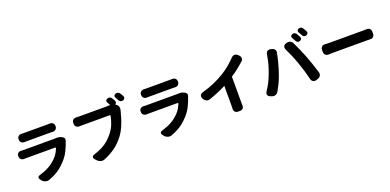

<svg xmlns="http://www.w3.org/2000/svg" viewBox="-0 -1879 5981 2948"><g transform="rotate(-20 2990.0 -405.0)"><path d="M221 -703Q221 -735 241 -752.5Q261 -770 292 -769Q297 -769 308 -768.5Q319 -768 329 -768Q349 -768 388 -768Q427 -768 475 -768Q523 -768 570.5 -768Q618 -768 656 -768Q694 -768 711 -768Q724 -768 736.5 -768.5Q749 -769 753 -769Q785 -770 804.5 -752Q824 -734 824 -701Q824 -670 804.5 -651.5Q785 -633 753 -634Q747 -634 733.5 -634.5Q720 -635 709 -635Q693 -635 655 -635Q617 -635 569 -635Q521 -635 473 -635Q425 -635 386 -635Q347 -635 329 -635Q317 -635 306 -634.5Q295 -634 292 -634Q261 -633 241 -651.5Q221 -670 221 -703ZM875 -498Q892 -488 896 -471.5Q900 -455 893 -436Q893 -435 891 -431Q867 -358 833 -288Q799 -218 743 -156Q693 -100 646.5 -64Q600 -28 553 -4Q506 20 453 40Q423 52 391 43Q359 34 338 10L323 -9Q302 -33 308 -52Q314 -71 345 -79Q434 -105 499.5 -142Q565 -179 621 -235Q659 -274 679.5 -309.5Q700 -345 714 -380Q718 -394 703 -394Q679 -394 635 -394Q591 -394 537 -394Q483 -394 428 -394Q373 -394 326 -394Q279 -394 250 -394Q231 -394 222.5 -394Q214 -394 199 -393Q168 -392 148 -410.5Q128 -429 128 -462Q128 -494 148 -511.5Q168 -529 199 -527Q205 -526 223.5 -525.5Q242 -525 250 -525Q268 -525 305.5 -525Q343 -525 391.5 -525Q440 -525 492.5 -525Q545 -525 593.5 -525Q642 -525 679.5 -525Q717 -525 735 -525Q736 -525 744 -525Q752 -525 757 -526Q783 -528 811.5 -524Q840 -520 862 -506Z M1858 -853Q1878 -861 1898 -855.5Q1918 -850 1930 -830Q1938 -818 1946 -803.5Q1954 -789 1959 -781Q1970 -762 1963.5 -745Q1957 -728 1936 -719Q1917 -711 1898 -717.5Q1879 -724 1868 -743Q1862 -754 1853.5 -770Q1845 -786 1839 -794Q1828 -813 1832.5 -829Q1837 -845 1858 -853ZM1813 -690Q1837 -674 1845.5 -648Q1854 -622 1846 -594Q1845 -591 1846.5 -593.5Q1848 -596 1843 -581Q1832 -533 1812.5 -470Q1793 -407 1764 -340.5Q1735 -274 1693 -217Q1625 -127 1545 -67.5Q1465 -8 1355 37Q1326 49 1294 40.5Q1262 32 1239 8L1216 -18Q1194 -42 1200 -61Q1206 -80 1236 -89Q1315 -114 1373 -144.5Q1431 -175 1475.5 -214.5Q1520 -254 1560 -304Q1609 -365 1635 -432.5Q1661 -500 1671 -560Q1675 -574 1660 -574Q1635 -574 1590.5 -574Q1546 -574 1492.5 -574Q1439 -574 1385.5 -574Q1332 -574 1288.5 -574Q1245 -574 1221 -574Q1204 -574 1187.5 -573.5Q1171 -573 1168 -573Q1136 -572 1116 -590.5Q1096 -609 1096 -641V-654Q1096 -686 1116 -703.5Q1136 -721 1168 -719Q1176 -718 1194.5 -717.5Q1213 -717 1221 -717Q1245 -717 1292.5 -717Q1340 -717 1397.5 -717Q1455 -717 1511.5 -717Q1568 -717 1611.5 -717Q1655 -717 1673 -717L1693 -719Q1707 -720 1723 -719L1695 -768Q1684 -786 1689 -802.5Q1694 -819 1716 -827Q1736 -835 1755.5 -829.5Q1775 -824 1786 -805Q1793 -794 1801.5 -779.5Q1810 -765 1814 -757Q1823 -740 1818.5 -724Q1814 -708 1798 -699Z M2221 -703Q2221 -735 2241 -752.5Q2261 -770 2292 -769Q2297 -769 2308 -768.5Q2319 -768 2329 -768Q2349 -768 2388 -768Q2427 -768 2475 -768Q2523 -768 2570.5 -768Q2618 -768 2656 -768Q2694 -768 2711 -768Q2724 -768 2736.5 -768.5Q2749 -769 2753 -769Q2785 -770 2804.5 -752Q2824 -734 2824 -701Q2824 -670 2804.5 -651.5Q2785 -633 2753 -634Q2747 -634 2733.5 -634.5Q2720 -635 2709 -635Q2693 -635 2655 -635Q2617 -635 2569 -635Q2521 -635 2473 -635Q2425 -635 2386 -635Q2347 -635 2329 -635Q2317 -635 2306 -634.5Q2295 -634 2292 -634Q2261 -633 2241 -651.5Q2221 -670 2221 -703ZM2875 -498Q2892 -488 2896 -471.5Q2900 -455 2893 -436Q2893 -435 2891 -431Q2867 -358 2833 -288Q2799 -218 2743 -156Q2693 -100 2646.5 -64Q2600 -28 2553 -4Q2506 20 2453 40Q2423 52 2391 43Q2359 34 2338 10L2323 -9Q2302 -33 2308 -52Q2314 -71 2345 -79Q2434 -105 2499.5 -142Q2565 -179 2621 -235Q2659 -274 2679.5 -309.5Q2700 -345 2714 -380Q2718 -394 2703 -394Q2679 -394 2635 -394Q2591 -394 2537 -394Q2483 -394 2428 -394Q2373 -394 2326 -394Q2279 -394 2250 -394Q2231 -394 2222.5 -394Q2214 -394 2199 -393Q2168 -392 2148 -410.5Q2128 -429 2128 -462Q2128 -494 2148 -511.5Q2168 -529 2199 -527Q2205 -526 2223.5 -525.5Q2242 -525 2250 -525Q2268 -525 2305.5 -525Q2343 -525 2391.5 -525Q2440 -525 2492.5 -525Q2545 -525 2593.5 -525Q2642 -525 2679.5 -525Q2717 -525 2735 -525Q2736 -525 2744 -525Q2752 -525 2757 -526Q2783 -528 2811.5 -524Q2840 -520 2862 -506Z M3087 -332Q3073 -361 3083 -383.5Q3093 -406 3124 -416Q3236 -448 3322.5 -485.5Q3409 -523 3493 -574Q3569 -621 3623.5 -667.5Q3678 -714 3728 -766Q3750 -789 3777.5 -790Q3805 -791 3828 -769L3845 -754Q3867 -732 3867.5 -704.5Q3868 -677 3844 -656Q3793 -610 3741.5 -569.5Q3690 -529 3628 -489V-90Q3628 -72 3628.5 -49.5Q3629 -27 3629 -22Q3631 9 3614.5 28.5Q3598 48 3566 48H3534Q3502 48 3484.5 28.5Q3467 9 3468 -23Q3469 -32 3469.5 -54.5Q3470 -77 3470 -90V-396Q3341 -329 3192 -279Q3162 -268 3134.5 -280.5Q3107 -293 3093 -321Z M4722 -785Q4740 -793 4759 -787Q4778 -781 4788 -764Q4796 -751 4806 -733.5Q4816 -716 4820 -707Q4831 -689 4824.5 -672Q4818 -655 4798 -647Q4779 -639 4761.5 -645Q4744 -651 4734 -670Q4727 -683 4717.5 -700.5Q4708 -718 4701 -728Q4680 -768 4722 -785ZM4842 -832Q4861 -840 4880 -834.5Q4899 -829 4909 -811Q4917 -797 4927.5 -780Q4938 -763 4942 -755Q4953 -736 4947 -719.5Q4941 -703 4921 -695Q4902 -687 4884 -693Q4866 -699 4856 -718Q4850 -731 4839.5 -749Q4829 -767 4823 -776Q4813 -793 4818 -808.5Q4823 -824 4842 -832ZM4165 -314Q4199 -400 4218.5 -473Q4238 -546 4251 -626Q4256 -658 4277 -673.5Q4298 -689 4329 -682L4351 -677Q4382 -670 4396.5 -647.5Q4411 -625 4403 -594Q4401 -582 4399.5 -577.5Q4398 -573 4395 -556Q4388 -520 4374.5 -467Q4361 -414 4344.5 -359Q4328 -304 4311 -258Q4285 -185 4259 -133.5Q4233 -82 4203 -29Q4187 -2 4157.5 7Q4128 16 4098 3L4074 -7Q4045 -20 4038.5 -43.5Q4032 -67 4050 -93Q4085 -146 4112 -196.5Q4139 -247 4165 -314ZM4659 -330Q4631 -409 4603 -474Q4575 -539 4546 -599Q4533 -628 4542 -651.5Q4551 -675 4581 -684L4594 -688Q4624 -698 4652 -686.5Q4680 -675 4693 -646Q4723 -585 4752.5 -517.5Q4782 -450 4810 -379Q4836 -313 4860 -240Q4884 -167 4906 -96Q4915 -65 4901 -40.5Q4887 -16 4857 -6L4828 4Q4798 13 4775 0Q4752 -13 4744 -44Q4726 -118 4707 -183Q4688 -248 4659 -330Z M5069 -400Q5069 -432 5088.5 -451Q5108 -470 5140 -468Q5157 -467 5169 -466.5Q5181 -466 5196 -465.5Q5211 -465 5236 -465Q5275 -465 5332 -465Q5389 -465 5453 -465Q5517 -465 5579 -465Q5641 -465 5691.5 -465Q5742 -465 5770 -465Q5787 -465 5801 -465.5Q5815 -466 5819 -466Q5851 -468 5870.5 -450Q5890 -432 5890 -400V-369Q5890 -337 5870.5 -318.5Q5851 -300 5819 -302Q5812 -302 5798 -302.5Q5784 -303 5770 -303Q5741 -303 5691 -303Q5641 -303 5579 -303Q5517 -303 5452.5 -303Q5388 -303 5331.5 -303Q5275 -303 5236 -303Q5208 -303 5192.5 -302.5Q5177 -302 5166.5 -302Q5156 -302 5140 -301Q5108 -300 5088.5 -318.5Q5069 -337 5069 -369Z"/></g></svg>

Font: Chiron GoRound TC EB
Style: Regular
Weight: 700
Designer: Ryoko NISHIZUKA 西塚涼子 (kana, bopomofo & ideographs); Paul D. Hunt (Latin, Greek & Cyrillic); Sandoll Communications 산돌커뮤니
Foundry: Adobe
Version: Version 1.000;hotconv 1.1.1;makeotfexe 2.6.0